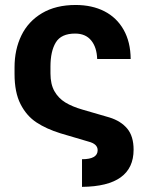

<svg xmlns="http://www.w3.org/2000/svg" viewBox="-20 -557 592 767"><path d="M370.1 43Q370.1 18.1 334 8.8L221.7 -24.4Q165 -42 125.5 -68.1Q85.9 -94.2 62 -141.1Q38.1 -188 38.1 -261.7V-288.1Q38.1 -358.9 65.4 -415.3Q92.8 -471.7 147.9 -504.4Q203.1 -537.1 282.2 -537.1Q347.7 -537.1 397 -512Q446.3 -486.8 473.9 -438Q501.5 -389.2 502 -321.3H368.2Q366.7 -368.2 344.2 -395.5Q321.8 -422.9 280.3 -422.9Q224.6 -422.9 203.1 -387.7Q181.6 -352.5 181.6 -291V-263.7Q181.6 -220.7 197.5 -192.6Q213.4 -164.6 241 -147.7Q268.6 -130.9 309.6 -119.1L417 -87.9Q462.9 -73.7 488.3 -43.2Q513.7 -12.7 513.7 41Q513.7 187.5 307.6 189.5V79.1Q370.1 79.1 370.1 43Z"/></svg>

Font: Pretendard GOV
Style: Bold
Weight: 700
Designer: Base glyphs from Inter by Rasmus Andersson; Hangeul glyphs from Noto Sans CJK(Source Han Sans) by Jang Soo-young and Kan
Foundry: Kil Hyung-jin
Version: Version 1.309